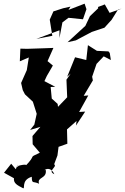

<svg xmlns="http://www.w3.org/2000/svg" viewBox="-20 -795 683 1046"><path d="M41 97 2 146 56 176C53 203 73 214 105 230C120 237 92 187 153 168C154 210 160 190 193 206C179 168 238 180 229 130C207 142 251 99 276 154C235 136 295 114 275 100L293 52L299 5L347 -12L345 -90L397 -136L394 -111L444 -187L411 -185L461 -275L436 -273L486 -357L482 -377L506 -447L545 -488L584 -468L578 -506L571 -515L508 -518L459 -549L450 -468L389 -483L346 -377L365 -394L342 -361L346 -265L296 -213L294 -229L262 -258L256 -321L281 -322L222 -353L235 -381L268 -438L239 -462L271 -534L218 -532L127 -529L91 -530L88 -461L137 -482L126 -413L95 -343L104 -304L116 -281L159 -241L180 -175L167 -116L144 -87L200 -104L157 -54L158 -9L197 37C127 70 186 40 116 112C147 91 60 110 80 112C63 129 91 67 66 127ZM515 -750C500 -736 485 -721 470 -707L445 -654L348 -565L393 -575L480 -621L549 -644L588 -687L623 -743L643 -748L577 -725L551 -771L514 -757ZM324 -750 271 -733 251 -688 265 -600 178 -583 304 -630V-588L320 -673L353 -698L432 -690L451 -745L441 -775L353 -741L364 -759Z"/></svg>

Font: Asimov Aggro
Style: It
Weight: 500
Designer: Google
Version: Version 2.000980; 2014